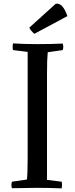

<svg xmlns="http://www.w3.org/2000/svg" viewBox="-20 -1039 414 1062"><path d="M240 -633V-44L321 -34Q325 -19 321 3Q258 0 184 0Q130 0 46 2Q40 -16 46 -34L129 -46Q133 -84 133 -163V-752L52 -762Q48 -777 52 -799Q107 -795 189 -795Q262 -795 327 -798Q333 -780 327 -762L244 -750Q240 -712 240 -633ZM353 -950 170 -852Q151 -868 142 -886L288 -1018Q307 -1022 323 -1005.5Q339 -989 353 -950Z"/></svg>

Font: Adamina
Style: Regular
Weight: 400
Designer: Cyreal (www.cyreal.org)
Foundry: Cyreal
Version: Version 1.011